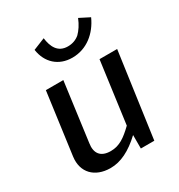

<svg xmlns="http://www.w3.org/2000/svg" viewBox="-185 -905 966 1038"><g transform="rotate(-30 298.0 -386.5)"><path d="M201 9H204C267 9 330 -22 397 -85V-1H481L555 -531H445L393 -146C343 -98 305 -70 250 -70C186 -70 161 -107 170 -165L219 -531H110L58 -147C45 -51 107 8 201 9ZM332 -676C269 -676 247 -725 240 -780L166 -750C178 -666 237 -611 323 -611C414 -611 483 -670 519 -750L456 -782C442 -747 424 -721 405 -702C385 -685 361 -676 332 -676Z"/></g></svg>

Font: Cheyenne Sans Medium
Style: Italic
Weight: 500
Italic angle: -8.13011°
Designer: The Public Sans project authors (U.S. Web Design System), Libre Franklin designed by Pablo Impallari and Rodrigo Fuenzal
Foundry: The Cheyenne Sans Project Authors
Version: Version 2.007